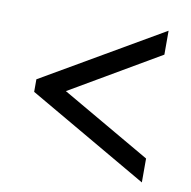

<svg xmlns="http://www.w3.org/2000/svg" viewBox="-64 -682 644 648"><g transform="rotate(10 257.5 -358.0)"><path d="M463 -98 52 -336V-379L463 -618V-536L157 -357L463 -180Z"/></g></svg>

Font: Noto Serif Khmer SemiCondensed ExtraBold
Style: Regular
Weight: 800
Width: 4
Designer: Danh Hong and the Monotype Design Team
Foundry: Monotype Imaging Inc.
Version: Version 2.004